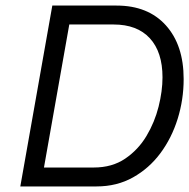

<svg xmlns="http://www.w3.org/2000/svg" viewBox="-20 -670 680 690"><path d="M399 -650Q512 -650 576 -579Q640 -508 640 -386Q640 -312 618.5 -243Q597 -174 556.5 -119.5Q516 -65 458 -32.5Q400 0 327 0H53L168 -650ZM229 -582 138 -68H317Q383 -68 430 -100Q477 -132 506.5 -181.5Q536 -231 550 -287Q564 -343 564 -392Q564 -483 518.5 -532.5Q473 -582 388 -582Z"/></svg>

Font: Overused Grotesk
Style: Italic
Weight: 400
Italic angle: -10°
Version: Version 0.003